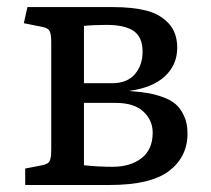

<svg xmlns="http://www.w3.org/2000/svg" viewBox="-20 -527 602 547"><path d="M51.8 0V-46.9L100.1 -56.2Q109.4 -58.1 115 -61.5Q120.6 -64.9 122.8 -72Q125 -79.1 125.5 -85Q126 -90.8 126 -104V-407.2Q126 -429.7 121.3 -438.5Q116.7 -447.3 101.1 -450.2L47.9 -460.9L58.1 -506.8H301.8Q357.9 -506.8 397 -496.8Q436 -486.8 460.4 -460.4Q484.9 -434.1 484.9 -391.1Q484.9 -342.3 449.7 -309.6Q414.6 -276.9 348.1 -268.1L355 -267.1Q381.8 -265.1 401.9 -261.7Q421.9 -258.3 444.3 -250.2Q466.8 -242.2 481 -229.7Q495.1 -217.3 504.6 -196.3Q514.2 -175.3 514.2 -147Q514.2 -79.6 461.4 -39.8Q408.7 0 293 0ZM219.2 -290H299.8Q342.3 -290 364.3 -315.7Q386.2 -341.3 386.2 -379.9Q386.2 -421.4 360.8 -438.7Q335.4 -456.1 283.2 -456.1Q246.1 -456.1 219.2 -453.1ZM300.8 -51.8Q351.6 -51.8 383.3 -76.4Q415 -101.1 415 -148.9Q415 -184.6 388.4 -209.2Q361.8 -233.9 309.1 -233.9H219.2V-56.2Q259.3 -51.8 300.8 -51.8Z"/></svg>

Font: Literata Book
Style: Regular
Weight: 400
Designer: Latin by Veronika Burian and Jose Scaglione. Greek by Irene Vlachou. Cyrillic by Vera Evstafieva
Foundry: TypeTogether
Version: Version 2.003;PS 002.003;hotconv 1.0.88;makeotf.lib2.5.64775